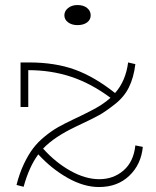

<svg xmlns="http://www.w3.org/2000/svg" viewBox="-20 -732 623 766"><path d="M289.1 -631.8Q266.6 -631.8 251.7 -642.8Q236.8 -653.8 236.8 -670.9Q236.8 -688 251.7 -700Q266.6 -711.9 289.1 -711.9Q313 -711.9 327.4 -700.2Q341.8 -688.5 341.8 -670.9Q341.8 -653.3 327.4 -642.6Q313 -631.8 289.1 -631.8ZM520 -151.9 549.8 -146Q543 -75.7 495.8 -30.8Q448.7 14.2 375 14.2Q314.5 14.2 250 -22.2Q185.5 -58.6 132.8 -116.2Q96.2 -66.9 74.2 13.2L45.9 5.9Q57.6 -40.5 75.2 -77.6Q92.8 -114.7 112.1 -140.1Q131.3 -165.5 158.7 -187.7Q186 -210 210.9 -224.1Q235.8 -238.3 271 -254.9Q352.1 -293 382.3 -312.5Q404.3 -326.7 420.9 -341.8Q344.2 -398.9 264.4 -425.5Q184.6 -452.1 92.8 -452.1V-305.2H62V-482.9H95.2Q200.2 -482.9 279.1 -454.1Q357.9 -425.3 439 -360.8Q481.4 -408.2 491.2 -482.9L520 -476.1Q513.7 -423.3 494.6 -384.3Q475.6 -345.2 437.7 -315.7Q399.9 -286.1 375.2 -272.5Q350.6 -258.8 296.4 -233.4Q287.6 -229 283.2 -227.1Q196.3 -186 151.9 -139.2Q201.2 -84 261 -50.5Q320.8 -17.1 376 -17.1Q432.6 -17.1 472.9 -52Q513.2 -86.9 520 -151.9Z"/></svg>

Font: BioRhyme ExtraLight
Style: Regular
Weight: 275
Designer: Aoife Mooney
Foundry: Aoife Mooney Type
Version: Version 1.500;PS 001.500;hotconv 1.0.88;makeotf.lib2.5.64775